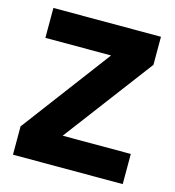

<svg xmlns="http://www.w3.org/2000/svg" viewBox="-98 -722 735 806"><g transform="rotate(15 269.5 -319.5)"><path d="M508 -131V0H31V-123L321 -509H35.5V-639H503V-517L212 -131Z"/></g></svg>

Font: Anek Bangla
Style: Bold
Weight: 700
Designer: Sulekha Rajkumar (Bangla), Yesha Goshar (Latin)
Foundry: Ek Type
Version: Version 1.003